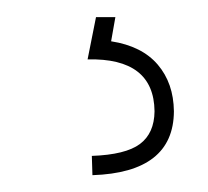

<svg xmlns="http://www.w3.org/2000/svg" viewBox="-20 -23 245 226"><path d="M93 -2.8H115.8L110.8 25.6Q147 31.2 165.7 53.1Q184.3 74.9 184.7 108Q184.3 180 88.8 183.2L88.1 160.5Q127.8 159.1 144.7 146.5Q161.6 133.9 161.9 108Q161.2 45.1 83.1 46.9Z"/></svg>

Font: Inter Thin BETA
Style: Regular
Weight: 100
Designer: Rasmus Andersson
Foundry: rsms
Version: Version 3.011;git-f93a4a705